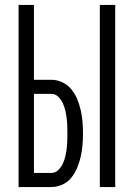

<svg xmlns="http://www.w3.org/2000/svg" viewBox="-20 -755 540 775"><path d="M383 0H445V-735H383ZM55 0H187Q210 0 232 -10Q254 -20 268.5 -38.5Q283 -57 292 -79Q301 -101 306 -123.5Q311 -146 313 -169.5Q315 -193 315 -216Q315 -240 313 -263.5Q311 -287 306 -309.5Q301 -332 292 -354Q283 -376 268.5 -394Q254 -412 232 -422.5Q210 -433 187 -433H117V-735H55ZM187 -57H117V-376H187Q203 -376 214.5 -365Q226 -354 233 -339.5Q240 -325 243.5 -309.5Q247 -294 249 -278.5Q251 -263 251.5 -247.5Q252 -232 252 -216Q252 -201 251.5 -185Q251 -169 249 -153.5Q247 -138 243.5 -123Q240 -108 233 -93.5Q226 -79 214.5 -68Q203 -57 187 -57Z"/></svg>

Font: Iosevka SS09 Light
Style: Regular
Weight: 300
Monospace: yes
Designer: Belleve Invis
Foundry: Belleve Invis
Version: Version 5.2.1; ttfautohint (v1.8.3)